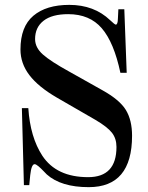

<svg xmlns="http://www.w3.org/2000/svg" viewBox="-20 -750 606 788"><path d="M69.8 -306.2H96.2Q104 -187 153.8 -110.8Q211.9 -22.9 341.8 -22.9Q458 -22.9 458 -147Q458 -181.2 439.5 -205.1Q420.9 -229 372.1 -257.8L213.9 -349.1Q137.2 -393.6 100.6 -441.7Q64 -489.7 64 -546.9Q64 -640.6 116.9 -685.3Q169.9 -730 264.2 -730Q366.2 -730 432.1 -667Q451.2 -648.9 455.1 -648.9Q463.4 -648.9 463.9 -673.8L465.8 -711.9H490.2L500 -451.2H474.1Q447.8 -575.7 397.9 -633.8Q348.1 -691.9 259.8 -691.9Q193.4 -691.9 158.7 -664.8Q124 -637.7 124 -589.8Q124 -554.7 156 -526.4Q188 -498 264.2 -456.1L399.9 -379.9Q471.2 -340.3 496.6 -298.6Q522 -256.8 522 -192.9Q522 18.1 344.2 18.1Q230.5 18.1 171.9 -34.2Q170.4 -35.6 158.9 -47.6Q147.5 -59.6 137.5 -67.9Q127.4 -76.2 122.1 -76.2Q108.9 -76.2 104 -30.8L100.1 9.8H78.1Z"/></svg>

Font: New Heterodox Mono
Style: Book
Weight: 400
Designer: Hao Chi Kiang <hello@hckiang.com>, Alexey Kryukov <alexios@thessalonica.org.ru>
Version: Version 0.0.3